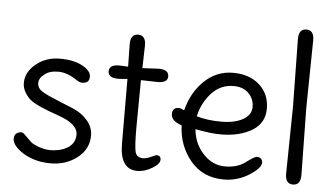

<svg xmlns="http://www.w3.org/2000/svg" viewBox="-53 -847 1649 950"><g transform="rotate(5 772.0 -372.5)"><path d="M416 -144Q416 -77 360.5 -33.5Q305 10 228 10Q151 10 93 -25Q36 -61 36 -96Q36 -119 55 -127Q74 -135 84 -125Q86 -124 124 -86Q135 -76 165 -65.5Q195 -55 218 -55Q274 -55 309 -78Q344 -101 344 -143Q344 -196 244 -230Q133 -268 102 -295Q87 -308 74.5 -329.5Q62 -351 62 -375Q62 -429 111.5 -469.5Q161 -510 230 -510Q299 -510 342 -486.5Q385 -463 385 -434Q385 -401 350 -401Q336 -401 320 -412Q272 -445 227.5 -445Q183 -445 160 -425Q133 -406 133 -380.5Q133 -355 159 -339Q185 -323 244 -299.5Q303 -276 316 -270Q360 -251 388 -218Q416 -185 416 -144Z M721 -437 638 -439 636 -202Q636 -110 643 -82.5Q650 -55 683 -55Q699 -55 721 -65.5Q743 -76 748 -76Q769 -76 769 -55Q769 -34 732 -12Q695 10 659 10Q572 10 572 -118L571 -439Q538 -436 525 -436Q475 -436 475 -469Q475 -502 525 -502L569 -500L567 -612Q567 -662 605 -662Q643 -662 643 -612L640 -499L721 -503Q771 -503 771 -469Q771 -437 721 -437Z M1098 -450Q1032 -450 987.5 -400.5Q943 -351 929 -285Q983 -269 1050.5 -269Q1118 -269 1159 -292Q1200 -315 1200 -355Q1200 -395 1172.5 -422.5Q1145 -450 1098 -450ZM1055 -206Q1003 -206 928 -221Q934 -150 980.5 -100Q1027 -50 1089 -50Q1151 -50 1191 -80.5Q1231 -111 1243.5 -111Q1256 -111 1263.5 -103.5Q1271 -96 1271 -85Q1271 -57 1213.5 -21Q1156 15 1089 15Q985 15 923.5 -58.5Q862 -132 858 -234Q805 -251 805 -286Q805 -309 822 -316Q828 -318 837.5 -318Q847 -318 864 -309Q887 -400 947.5 -457.5Q1008 -515 1089.5 -515Q1171 -515 1221 -470Q1271 -425 1271 -352.5Q1271 -280 1209 -243Q1147 -206 1055 -206Z M1470 -710 1465 -375 1470 -40Q1470 10 1432 10Q1394 10 1394 -40L1399 -375L1394 -710Q1394 -760 1432 -760Q1470 -760 1470 -710Z"/></g></svg>

Font: Delius Swash Caps
Style: Regular
Weight: 400
Designer: Natalia Raices
Foundry: Natalia Raices
Version: Version 1.002